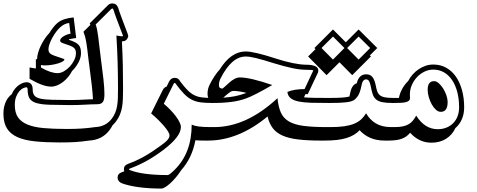

<svg xmlns="http://www.w3.org/2000/svg" viewBox="-76 -761 2763 1112"><path d="M629.9 -521.5Q633.8 -520.5 634.8 -520.3Q635.7 -520 635 -520Q634.3 -520 632.6 -520.3Q630.9 -520.5 629.9 -521ZM95.2 -370.1Q118.7 -365.7 131.8 -364.3V-418.9Q136.7 -418 138.7 -417.5Q138.7 -435.1 144.8 -456.1Q150.9 -477.1 161.1 -498Q171.4 -519 184.1 -537.8Q196.8 -556.6 210 -569.8Q220.2 -586.9 232.2 -602.1Q244.1 -617.2 255.4 -627L254.9 -626.5Q272 -641.6 297.1 -649.7Q322.3 -657.7 350.6 -660.2L365.2 -541Q354.5 -539.6 343.5 -537.6Q332.5 -535.6 323.2 -533.7L323.7 -530.3Q345.2 -522.9 358.6 -516.1Q372.1 -509.3 379.6 -500.7Q387.2 -492.2 390.1 -480.7Q393.1 -469.2 393.1 -452.6Q393.1 -426.8 378.4 -399.2Q363.8 -371.6 341.3 -349.6Q332 -331.5 318.6 -315.2Q305.2 -298.8 289.1 -286.4Q272.9 -273.9 255.4 -266.6Q237.8 -259.3 220.7 -259.3Q196.3 -259.3 165.5 -270.5Q134.8 -281.7 95.2 -304.7ZM660.6 -572.8Q662.1 -568.8 663.6 -564.5Q665 -560.1 667 -550.8Q661.6 -533.7 652.8 -527.6Q644 -521.5 630.4 -521.5Q628.9 -521.5 628.9 -521.2Q628.9 -521 629.9 -521Q633.8 -451.2 635.3 -384.3Q636.7 -317.4 636.7 -248Q636.7 -216.8 635.7 -190.2Q634.8 -163.6 630.9 -140.4Q627 -117.2 618.4 -96.7Q609.9 -76.2 595.2 -56.6Q590.3 -50.8 585.7 -45.4Q581.1 -40 575.7 -35.2Q571.8 -28.3 567.9 -21.5Q564 -14.6 558.6 -7.8Q536.6 21.5 506.6 36.4Q476.6 51.3 439.9 53.2Q419.4 56.2 400.4 58.3Q381.3 60.5 360.8 61.8Q340.3 63 317.9 63.5Q295.4 64 268.6 64Q187 64 126.2 57.6Q65.4 51.3 24.9 33.2Q-15.6 15.1 -35.9 -17.6Q-56.2 -50.3 -56.2 -103.5Q-56.2 -125 -52 -142.6Q-47.9 -160.2 -41.3 -174.1Q-34.7 -188 -25.9 -198.2Q-17.1 -208.5 -7.8 -215.8Q0 -234.9 11.5 -248Q22.9 -261.2 34.9 -269.3Q46.9 -277.3 58.1 -281Q69.3 -284.7 76.7 -284.7Q113.3 -284.7 113.3 -242.7Q113.3 -220.2 123.3 -207.8Q133.3 -195.3 158.2 -189.7Q183.1 -184.1 225.8 -183.1Q268.6 -182.1 334 -181.6Q360.4 -181.6 381.3 -182.6Q402.3 -183.6 421.4 -184.6Q432.1 -185.1 442.4 -185.5Q452.6 -186 462.4 -186Q460.9 -221.7 455.3 -269.3Q449.7 -316.9 441.4 -380.4Q439.9 -392.6 438.2 -403.6Q436.5 -414.6 435.5 -425.3Q430.2 -475.1 424.3 -512.2Q418.5 -549.3 407.2 -577.1L447.3 -616.7Q446.3 -619.1 445.6 -621.3Q444.8 -623.5 443.8 -626L550.3 -731.9Q555.7 -736.3 561.5 -738.8Q567.4 -741.2 574.2 -741.2Q599.1 -741.2 608.4 -715.8Q615.7 -691.9 628.7 -657.2Q641.6 -622.6 660.6 -572.8ZM161.1 -370.1Q217.3 -337.4 257.3 -337.4Q275.9 -337.4 294.7 -348.4Q313.5 -359.4 328.9 -376.2Q344.2 -393.1 354 -413.3Q363.8 -433.6 363.8 -452.6Q363.8 -463.9 361.1 -471.4Q358.4 -479 350.6 -485.1Q342.8 -491.2 329.3 -496.6Q315.9 -502 294.4 -508.8Q272 -515.1 272 -526.4Q272 -532.2 277.6 -538.8Q283.2 -545.4 292 -550.8Q300.8 -556.2 311.5 -560.3Q322.3 -564.5 332.5 -565.9L324.7 -627.9Q313 -627 300 -621.3Q287.1 -615.7 274.4 -604.5Q262.2 -594.2 249.8 -577.6Q237.3 -561 227.3 -542.7Q217.3 -524.4 210.9 -506.6Q204.6 -488.8 204.6 -476.1Q204.6 -466.3 207.8 -459.7Q210.9 -453.1 218.8 -448Q226.6 -442.9 239.5 -438.2Q252.4 -433.6 272 -427.2Q296.9 -419.9 296.9 -416.5Q296.9 -410.6 286.4 -404.5Q275.9 -398.4 259.8 -393.6Q243.7 -388.7 224.1 -385.5Q204.6 -382.3 186 -382.3Q180.2 -382.3 173.8 -382.8Q167.5 -383.3 161.1 -384.3ZM633.3 -562Q614.3 -611.8 601.1 -647Q587.9 -682.1 580.6 -706.1Q578.6 -711.9 574.2 -711.9Q572.3 -711.9 568.4 -709L478 -619.1Q486.8 -596.7 492.4 -551.3Q498 -505.9 506.8 -432.6Q516.6 -358.9 522.7 -305.9Q528.8 -252.9 528.8 -215.8Q528.8 -198.7 526.6 -187.5Q524.4 -176.3 519 -169.4Q513.7 -162.6 505.1 -159.9Q496.6 -157.2 483.9 -157.2Q467.3 -157.2 450.7 -156.5Q434.1 -155.8 416.3 -154.8Q398.4 -153.8 378.4 -153.1Q358.4 -152.3 334 -152.3Q259.8 -152.8 211.4 -154.3Q163.1 -155.8 134.8 -164.3Q106.4 -172.9 95.2 -190.9Q84 -209 84 -242.7Q84 -255.4 76.7 -255.4Q69.8 -255.4 58.3 -250.2Q46.9 -245.1 36.1 -232.9Q25.4 -220.7 17.6 -201.2Q9.8 -181.6 9.8 -152.3Q9.8 -108.4 28.1 -81.5Q46.4 -54.7 83.3 -39.6Q120.1 -24.4 175.5 -19.3Q231 -14.2 305.2 -14.2Q332 -14.2 354.5 -14.6Q377 -15.1 397.2 -16.6Q417.5 -18.1 436.5 -20Q455.6 -22 475.1 -24.9Q536.1 -27.3 571.8 -74.2Q584.5 -91.3 591.8 -109.4Q599.1 -127.4 602.5 -148.7Q606 -169.9 606.7 -194.3Q607.4 -218.8 607.4 -248Q607.4 -326.2 605.2 -400.9Q603 -475.6 598.1 -555.2Q621.1 -550.8 630.4 -550.8Q636.2 -550.8 636.7 -552.7Q636.2 -554.7 635.3 -557.1Q634.3 -559.6 633.3 -562Z M1108.4 53.2Q1092.8 53.2 1079.8 52.7Q1066.9 52.2 1055.7 51.3Q1036.6 154.3 972.2 226.1Q959.5 246.6 943.4 265.6Q927.2 284.7 911.4 299.3Q895.5 314 881.6 322.5Q867.7 331.1 858.9 331.1Q786.1 331.1 728.8 323.2Q671.4 315.4 631.8 301.3Q618.7 296.4 611.8 287.4Q605 278.3 605 268.6Q605 256.3 611.1 248.5Q617.2 240.7 631.3 235.8L630.4 236.3Q634.3 234.9 637.5 233.6Q640.6 232.4 644 231Q641.6 225.1 641.6 219.7Q641.6 207 647.7 199.7Q653.8 192.4 668 187Q715.3 169.9 760.3 144.5Q805.2 119.1 851.1 85Q861.3 77.6 871.1 70.3Q880.9 63 888.4 55.4Q896 47.9 900.9 40Q905.8 32.2 905.8 23.4Q905.8 14.6 897.7 1Q889.6 -12.7 875.2 -29.5Q860.8 -46.4 841.6 -65.7Q822.3 -85 799.3 -104L867.2 -240.7Q871.1 -248.5 876.7 -252.9Q882.3 -257.3 889.2 -259.8L903.8 -289.6Q915 -310.1 935.5 -310.1Q958 -310.1 967.3 -290Q991.2 -257.8 1010.3 -238.8Q1029.3 -219.7 1049.3 -209.7Q1069.3 -199.7 1094.2 -196.8Q1119.1 -193.8 1154.8 -193.8H1159.7Q1167 -193.8 1170.7 -189.2Q1174.3 -184.6 1174.3 -179.2Q1174.3 -173.8 1170.7 -169.2Q1167 -164.6 1159.7 -164.6H1154.8Q1114.3 -164.6 1086.2 -168.2Q1058.1 -171.9 1035.2 -183.3Q1012.2 -194.8 990.7 -216.8Q969.2 -238.8 941.9 -275.4Q939.5 -280.8 935.5 -280.8Q932.6 -280.8 929.7 -275.4L872.6 -160.2Q894 -142.1 912.1 -123.3Q930.2 -104.5 943.4 -86.4Q956.5 -68.4 964.1 -52.7Q971.7 -37.1 971.7 -25.4Q971.7 30.8 868.7 108.4Q821.3 144 774.4 170.2Q727.5 196.3 677.2 214.8Q670.9 216.8 670.9 219.7Q670.9 222.2 678.7 225.1Q752 252.9 895.5 252.9Q904.3 252.9 934.1 223.6Q1034.2 126.5 1034.2 -39.1Q1042 -35.6 1051.3 -33Q1060.5 -30.3 1073.2 -28.6Q1085.9 -26.9 1103.5 -25.9Q1121.1 -24.9 1145 -24.9H1159.7Q1166 -24.9 1166 -15.6Q1166 -7.8 1161.9 3.9Q1157.7 15.6 1151.6 26.6Q1145.5 37.6 1137.9 45.4Q1130.4 53.2 1123 53.2Z M1337.9 -218.3Q1340.8 -219.2 1344 -220.5Q1347.2 -221.7 1351.1 -223.1Q1327.6 -229 1309.1 -231.7Q1290.5 -234.4 1276.4 -234.4Q1265.1 -234.4 1251.5 -224.1Q1237.8 -213.9 1216.8 -195.3Q1254.9 -197.8 1283.9 -203.6Q1313 -209.5 1337.9 -218.3ZM1781.7 53.2Q1704.6 53.2 1650.4 46.6Q1596.2 40 1560.3 24.2Q1524.4 8.3 1503.9 -18.6Q1483.4 -45.4 1473.6 -86.4Q1304.7 53.2 1128.4 53.2H1113.8Q1107.9 53.2 1107.9 44.9Q1107.9 37.6 1112.3 25.6Q1116.7 13.7 1123.3 2.4Q1129.9 -8.8 1137.2 -16.8Q1144.5 -24.9 1150.4 -24.9H1165Q1350.6 -24.9 1531.2 -192.4Q1536.1 -141.1 1551 -108.4Q1565.9 -75.7 1598.1 -57.1Q1630.4 -38.6 1683.6 -31.7Q1736.8 -24.9 1818.4 -24.9H1833Q1839.4 -24.9 1839.4 -15.6Q1839.4 -7.8 1835.2 3.9Q1831.1 15.6 1825 26.6Q1818.8 37.6 1811.3 45.4Q1803.7 53.2 1796.4 53.2ZM1828.1 -164.6Q1771 -164.6 1727.3 -165.8Q1683.6 -167 1653.8 -173.1Q1624 -179.2 1607.7 -192.1Q1591.3 -205.1 1588.4 -228.5Q1627.4 -245.1 1688 -245.1Q1706.1 -283.7 1716.1 -305.2Q1726.1 -326.7 1731 -336.9Q1735.8 -347.2 1737.1 -349.6Q1738.3 -352.1 1738.3 -352.5Q1738.3 -356.9 1695.3 -356.9Q1661.6 -356.9 1615.7 -366.7Q1569.8 -376.5 1509.3 -395Q1449.2 -414.1 1408.9 -424.1Q1368.7 -434.1 1346.7 -433.6Q1265.1 -433.6 1201.2 -306.2Q1191.9 -288.1 1191.9 -267.1Q1191.9 -248 1212.9 -248Q1214.4 -248 1249.5 -280.3Q1284.7 -312.5 1313 -312.5Q1373 -312.5 1501 -268.6Q1447.8 -237.8 1409.7 -218.3Q1371.6 -198.7 1347.7 -190.4Q1330.1 -184.1 1310.3 -179.2Q1290.5 -174.3 1267.1 -171.1Q1243.7 -168 1216.1 -166.3Q1188.5 -164.6 1155.3 -164.6H1150.4Q1143.1 -164.6 1139.6 -167.5Q1136.2 -170.4 1135.3 -174.1Q1134.3 -177.7 1134.3 -181.6Q1134.3 -185.5 1133.8 -187.5Q1126 -200.2 1126 -218.3Q1126 -247.1 1138.7 -271L1138.2 -270.5Q1165 -324.2 1196.3 -358.4Q1261.7 -462.9 1346.7 -462.9Q1395.5 -462.9 1518.6 -422.9H1518.1Q1575.7 -404.3 1619.6 -395.5Q1663.6 -386.7 1695.3 -386.2Q1767.6 -386.2 1767.6 -352.5Q1767.6 -346.7 1765.4 -340.1Q1763.2 -333.5 1761.2 -331.1V-331.5Q1755.4 -319.3 1748.3 -304.2Q1741.2 -289.1 1733.9 -273.7Q1726.6 -258.3 1719.5 -243.2Q1712.4 -228 1706.5 -215.8H1692.9Q1690.4 -210.9 1688.7 -206.3Q1687 -201.7 1684.6 -197.3Q1710.4 -194.8 1746.1 -194.3Q1781.7 -193.8 1828.1 -193.8H1833Q1840.3 -193.8 1844 -189.2Q1847.7 -184.6 1847.7 -179.2Q1847.7 -173.8 1844 -169.2Q1840.3 -164.6 1833 -164.6Z M1708.5 -434.1 1751.5 -476.6 1745.1 -482.9 1852.5 -590.3 1926.8 -516.1 2001 -590.3 2108.9 -482.9 2065.9 -439.9 2072.3 -434.1 1963.9 -325.7 1890.1 -400.4 1815.4 -325.7ZM2001 -416 2067.9 -482.9 2001 -549.3 1934.6 -482.9ZM1852.5 -416 1918.9 -482.9 1852.5 -549.3 1786.1 -482.9ZM1828.1 -193.8Q1854.5 -193.8 1874.3 -194.3Q1894 -194.8 1908.2 -196Q1922.4 -197.3 1931.9 -198.7Q1941.4 -200.2 1947.8 -202.1Q1949.7 -210 1952.1 -222.2Q1960.9 -269 1990.2 -278.8Q1996.6 -305.2 2010.3 -317.9Q2023.9 -330.6 2044.4 -330.6Q2067.9 -330.6 2080.1 -315.9Q2092.3 -301.3 2099.1 -271.5Q2103 -249.5 2107.9 -234.6Q2112.8 -219.7 2122.8 -210.7Q2132.8 -201.7 2150.9 -197.8Q2168.9 -193.8 2199.2 -193.8H2204.1Q2211.4 -193.8 2215.1 -189.2Q2218.8 -184.6 2218.8 -179.2Q2218.8 -173.8 2215.1 -169.2Q2211.4 -164.6 2204.1 -164.6H2199.2Q2160.2 -164.6 2137.2 -169.4Q2114.3 -174.3 2101.1 -186Q2087.9 -197.8 2081.8 -217.3Q2075.7 -236.8 2070.3 -265.6Q2066.4 -283.7 2060.5 -292.5Q2054.7 -301.3 2044.4 -301.3Q2023.9 -301.3 2017.6 -265.6Q2008.8 -218.8 1992.7 -199.7Q1987.8 -193.8 1983.4 -189Q1979 -184.1 1972.2 -180.2Q1965.3 -176.3 1954.8 -173.3Q1944.3 -170.4 1927.7 -168.5Q1911.1 -166.5 1886.7 -165.5Q1862.3 -164.6 1828.1 -164.6H1823.2Q1815.9 -164.6 1812.3 -169.2Q1808.6 -173.8 1808.6 -179.2Q1808.6 -184.6 1812.3 -189.2Q1815.9 -193.8 1823.2 -193.8ZM1837.9 -24.9Q1884.8 -24.9 1918.2 -29.8Q1951.7 -34.7 1975.6 -44.7Q1999.5 -54.7 2015.9 -69.8Q2032.2 -85 2044.4 -105Q2064.9 -67.9 2100.6 -46.4Q2136.2 -24.9 2189.5 -24.9H2204.1Q2209 -24.9 2210 -19Q2210.9 -13.2 2208.7 -4.6Q2206.5 3.9 2202.1 14.2Q2197.8 24.4 2192.1 33Q2186.5 41.5 2179.9 47.4Q2173.3 53.2 2167.5 53.2H2152.8Q2104.5 53.2 2068.4 37.4Q2032.2 21.5 2006.8 -6.8Q1992.7 8.3 1974.1 19.5Q1955.6 30.8 1931.2 38.3Q1906.7 45.9 1874.8 49.6Q1842.8 53.2 1801.3 53.2H1786.6Q1781.7 53.2 1781.2 47.4Q1780.8 41.5 1783.2 33Q1785.6 24.4 1790.3 14.2Q1794.9 3.9 1800.8 -4.6Q1806.6 -13.2 1812.5 -19Q1818.4 -24.9 1823.2 -24.9Z M2199.2 -193.8H2234.4Q2239.7 -221.7 2253.7 -246.8Q2267.6 -272 2288.1 -292Q2298.8 -312.5 2314.2 -329.8Q2329.6 -347.2 2348.4 -359.9Q2367.2 -372.6 2388.7 -379.9Q2410.2 -387.2 2433.6 -387.2Q2475.1 -387.2 2508.3 -368.7Q2541.5 -350.1 2564.5 -317.1Q2587.4 -284.2 2599.9 -238.5Q2612.3 -192.9 2612.3 -139.2Q2612.3 -101.1 2598.9 -70.3Q2585.4 -39.6 2561 -18.6Q2543.5 20 2507.6 42.7Q2471.7 65.4 2422.4 65.4Q2351.1 65.4 2299.3 7.8Q2290 19.5 2278.3 28.1Q2266.6 36.6 2251.7 42.2Q2236.8 47.9 2217.3 50.5Q2197.8 53.2 2172.4 53.2H2157.7Q2151.9 53.2 2151.9 44.9Q2151.9 37.6 2156.2 25.6Q2160.6 13.7 2167.2 2.4Q2173.8 -8.8 2181.2 -16.8Q2188.5 -24.9 2194.3 -24.9H2209Q2237.3 -24.9 2256.8 -29.1Q2276.4 -33.2 2290.8 -41.5Q2305.2 -49.8 2315.2 -62.3Q2325.2 -74.7 2334.5 -91.3Q2384.3 -12.7 2459 -12.7Q2486.8 -12.7 2509.8 -22Q2532.7 -31.2 2549.1 -48.1Q2565.4 -64.9 2574.2 -88.1Q2583 -111.3 2583 -139.2Q2583 -186.5 2572.8 -226.6Q2562.5 -266.6 2543.2 -295.9Q2523.9 -325.2 2496.1 -341.6Q2468.3 -357.9 2433.6 -357.9Q2406.2 -357.9 2381.6 -345.7Q2356.9 -333.5 2338.4 -313.5Q2319.8 -293.5 2308.8 -267.6Q2297.9 -241.7 2297.9 -214.4Q2297.9 -209.5 2298.3 -204.3Q2298.8 -199.2 2298.8 -194.8Q2298.8 -185.1 2293.7 -179.2Q2288.6 -173.3 2276.9 -169.9Q2265.1 -166.5 2246.1 -165.5Q2227.1 -164.6 2199.2 -164.6H2194.3Q2187 -164.6 2183.3 -169.2Q2179.7 -173.8 2179.7 -179.2Q2179.7 -184.6 2183.3 -189.2Q2187 -193.8 2194.3 -193.8ZM2516.6 -170.4Q2516.6 -113.3 2477.1 -113.3Q2462.4 -113.3 2448.7 -125.5Q2435.1 -137.7 2424.6 -156.5Q2414.1 -175.3 2407.5 -198Q2400.9 -220.7 2400.9 -241.2Q2400.9 -291 2438 -291Q2451.7 -291 2465.6 -278.6Q2479.5 -266.1 2491 -247.8Q2502.4 -229.5 2509.5 -208.5Q2516.6 -187.5 2516.6 -170.4Z"/></svg>

Font: XB Kayhan Sayeh
Style: Regular
Weight: 700
Designer: Behnam
Foundry: Irmug
Version: Version 7.300 2009